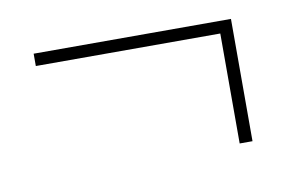

<svg xmlns="http://www.w3.org/2000/svg" viewBox="-40 -429 580 368"><g transform="rotate(-10 250.0 -245.0)"><path d="M426 -126V-364H42V-340H401V-126Z"/></g></svg>

Font: Noto Sans Mono UI Condensed Thin
Style: Regular
Weight: 250
Width: 3
Designer: Monotype Design team
Foundry: Monotype Imaging Inc.
Version: 1.000